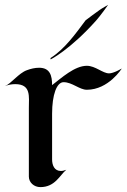

<svg xmlns="http://www.w3.org/2000/svg" viewBox="-24 -755 518 785"><path d="M474 -475C474 -475 441 -455 422 -455C396 -455 366 -486 331 -486C281 -486 227 -436 189 -407C189 -445 181 -478 136 -478C119 -478 102 -474 86 -468C52 -456 21 -412 -4 -403C9 -408 23 -411 38 -411C104 -411 94 -360 94 -314V-33C94 -9 115 10 141 10C201 10 220 -38 247 -61C240 -58 232 -56 225 -56C198 -56 189 -80 189 -103V-290C189 -368 208 -419 236 -419C271 -419 301 -388 331 -388C420 -388 474 -475 474 -475ZM418 -735C418 -735 394 -722 383 -714C377 -710 328 -674 326 -672C285 -617 241 -555 183 -518C182 -517 183 -512 183 -512C183 -512 263 -552 369 -671C387 -691 418 -735 418 -735Z"/></svg>

Font: Fondamento
Style: Regular
Weight: 400
Designer: Astigmatic (AOETI)
Foundry: Astigmatic (AOETI)
Version: Version 1.001